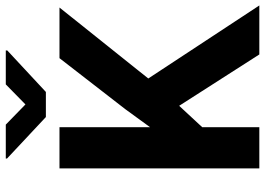

<svg xmlns="http://www.w3.org/2000/svg" viewBox="-150 -792 942 683"><g transform="rotate(-90 321.5 -451.0)"><path d="M63.5 0ZM286.1 -285.2 210 -203.1V0H63.5V-710.9H210V-388.7L274.4 -477.1L455.6 -710.9H635.7L383.3 -395L643.1 0H468.8ZM291 -832 362.3 -901.9H482.9V-896.5L335.4 -759.3H246.1L98.6 -897.5V-901.9H219.2Z"/></g></svg>

Font: Roboto
Style: Bold
Weight: 700
Designer: Google
Version: Version 2.134; 2016; ttfautohint (v1.6)